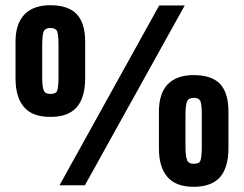

<svg xmlns="http://www.w3.org/2000/svg" viewBox="-20 -716 944 742"><path d="M73.2 -301.8Q40 -339.4 40 -413.1V-555.2Q40 -624.5 75.2 -661.1Q109.9 -695.8 174.8 -695.8Q243.7 -695.8 276.9 -661.1Q309.1 -626 309.1 -555.2V-413.1Q309.1 -339.8 276.9 -301.8Q243.7 -264.2 174.8 -264.2Q105 -264.2 73.2 -301.8ZM693.8 -694.8 308.1 0H210L595.2 -694.8ZM201.2 -366.2Q206.1 -380.9 206.1 -418V-542Q206.1 -579.6 201.2 -594.2Q195.3 -607.9 174.8 -607.9Q154.8 -607.9 148.9 -594.2Q143.1 -581.1 143.1 -542V-418Q143.1 -380.4 148.9 -367.2Q153.8 -353 174.8 -353Q196.8 -353 201.2 -366.2ZM627 -32.2Q594.2 -69.3 594.2 -143.1V-285.2Q594.2 -355 628.9 -391.1Q663.6 -425.8 729 -425.8Q797.9 -425.8 831.1 -391.1Q862.8 -356.4 862.8 -285.2V-143.1Q862.8 -69.8 831.1 -32.2Q797.4 5.9 729 5.9Q659.2 5.9 627 -32.2ZM754.9 -96.2Q759.8 -110.8 759.8 -147.9V-272Q759.8 -309.6 754.9 -324.2Q749 -337.9 729 -337.9Q709 -337.9 703.1 -324.2Q696.8 -310.1 696.8 -272V-147.9Q696.8 -111.3 703.1 -97.2Q708 -83 729 -83Q750.5 -83 754.9 -96.2Z"/></svg>

Font: D-DIN-PRO
Style: Bold
Weight: 700
Designer: Charles Nix
Foundry: Datto Inc.
Version: Version 1.000;hotconv 1.0.109;makeotfexe 2.5.65596